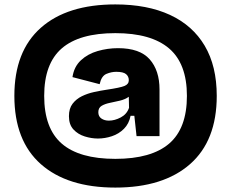

<svg xmlns="http://www.w3.org/2000/svg" viewBox="-20 -707 1046 869"><path d="M502 142Q285 142 165 36Q45 -70 45 -273Q45 -475 164.5 -581Q284 -687 502 -687Q647 -687 749.5 -639.5Q852 -592 906.5 -500Q961 -408 961 -273Q961 -70 840 36Q719 142 502 142ZM502 12Q665 12 745.5 -57Q826 -126 826 -273Q826 -419 745 -488Q664 -557 502 -557Q339 -557 259.5 -488Q180 -419 180 -273Q180 -126 259.5 -57Q339 12 502 12ZM423 -80Q394 -80 363.5 -89.5Q333 -99 312.5 -121Q292 -143 292 -181Q292 -216 308.5 -237.5Q325 -259 350.5 -271.5Q376 -284 406 -290.5Q436 -297 463 -301Q524 -310 543.5 -318Q563 -326 563 -344Q563 -361 550.5 -371.5Q538 -382 506 -382Q484 -382 461.5 -372.5Q439 -363 431 -326L308 -358Q315 -405 346 -434Q377 -463 422 -476Q467 -489 514 -489Q613 -489 657.5 -438.5Q702 -388 702 -302V-91H598Q596 -114 593 -137Q590 -160 588 -183H571Q564 -147 541 -124Q518 -101 486.5 -90.5Q455 -80 423 -80ZM473 -161Q499 -161 526.5 -175.5Q554 -190 564 -219L563 -269Q546 -257 523 -251.5Q500 -246 477.5 -241.5Q455 -237 440 -228Q425 -219 425 -199Q425 -180 439 -170.5Q453 -161 473 -161Z"/></svg>

Font: Bricolage Grotesque 12pt ExtraBold
Style: Regular
Weight: 800
Designer: Mathieu Triay
Foundry: Atelier Triay
Version: Version 1.001; ttfautohint (v1.8.4.7-5d5b);gftools[0.9.33.de